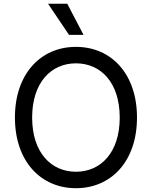

<svg xmlns="http://www.w3.org/2000/svg" viewBox="-20 -985 803 1015"><path d="M704.2 -363.6C704.2 -594.5 568.2 -737.2 381.4 -737.2C195 -737.2 58.9 -594.5 58.9 -363.6C58.9 -132.8 195 9.9 381.4 9.9C568.2 9.9 704.2 -132.8 704.2 -363.6ZM149.9 -363.6C149.9 -549.7 251.1 -650.2 381.4 -650.2C512.1 -650.2 612.9 -549.7 612.9 -363.6C612.9 -177.6 512.1 -77.1 381.4 -77.1C251.1 -77.1 149.9 -177.6 149.9 -363.6ZM234 -965.2 344.8 -800.8H421.5L335.6 -965.2Z"/></svg>

Font: GiG Sans Text
Style: Regular
Weight: 400
Designer: Andreas Faust
Version: Version 1.100;FEAKit 1.0